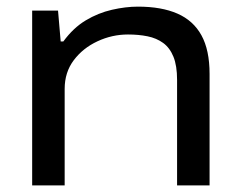

<svg xmlns="http://www.w3.org/2000/svg" viewBox="-20 -559 723 579"><path d="M77 0V-527H155L163 -434H171Q201 -475 238.5 -497.5Q276 -520 317.5 -529.5Q359 -539 396 -539Q467 -539 515 -518Q563 -497 587.5 -452.5Q612 -408 612 -336V0H514V-318Q514 -361 503 -388Q492 -415 472 -429.5Q452 -444 425 -449.5Q398 -455 366 -455Q318 -455 274 -434.5Q230 -414 202.5 -377.5Q175 -341 175 -291V0Z"/></svg>

Font: Archivo Expanded
Style: Regular
Weight: 400
Width: 7
Designer: Hector Gatti
Foundry: Omnibus-Type
Version: Version 2.001